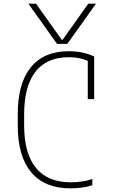

<svg xmlns="http://www.w3.org/2000/svg" viewBox="-20 -1020 640 1050"><path d="M135 -1000H177L318 -802H322L463 -1000H505L348 -780H292ZM365 10Q224 10 150.5 -78Q77 -166 77 -335V-395Q77 -564 148.5 -652Q220 -740 357 -740Q396 -740 431 -732.5Q466 -725 495 -711V-478H460V-710L475 -679Q426 -707 356 -707Q236 -707 174 -628Q112 -549 112 -394V-336Q112 -181 176.5 -102Q241 -23 367 -23Q400 -23 431.5 -28Q463 -33 485 -41V-7Q461 1 429.5 5.5Q398 10 365 10Z"/></svg>

Font: M PLUS Code Latin Expanded ExtraLight
Style: Regular
Weight: 250
Width: 7
Designer: Coji Morishita
Foundry: UNDERFOREST DESIGN
Version: Version 1.002; ttfautohint (v1.8.3)